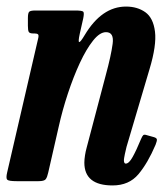

<svg xmlns="http://www.w3.org/2000/svg" viewBox="-26 -552 511 585"><path d="M82 -520H203.5Q224.5 -520 227.8 -516.2Q231 -512.5 227.5 -495.5L217 -449Q211.5 -423.5 215.5 -423.8Q219.5 -424 232 -445Q284 -532 358 -532Q392.5 -532 416.8 -514.8Q441 -497.5 446.2 -455.8Q451.5 -414 429.5 -341L359.5 -104.5Q357.5 -97.5 354.5 -82.8Q351.5 -68 351.5 -64.5Q351.5 -53.5 357 -53.5Q367 -53.5 378.2 -73.8Q389.5 -94 403.5 -128Q407.5 -137.5 410.5 -140.2Q413.5 -143 422 -140L443.5 -134Q451.5 -131.5 452 -127Q452.5 -122.5 448 -111Q424.5 -55.5 395.8 -21.2Q367 13 317 13Q231 13 231 -56.5Q231 -66 233 -78.8Q235 -91.5 238 -102L296.5 -324Q312.5 -383 317.2 -418.5Q322 -454 297 -454Q278 -454 257.5 -428.2Q237 -402.5 217.2 -360Q197.5 -317.5 180.8 -266.8Q164 -216 153 -166.5L121 -26.5Q118 -12.5 113.5 -6.2Q109 0 91.5 0H24.5Q0.5 0 -4 -4.5Q-8.5 -9 -4 -27.5L89.5 -431.5Q93 -444.5 90 -447.2Q87 -450 80 -450H76Q64 -450 61.5 -455Q59 -460 59 -473.5V-497Q59 -512.5 63 -516.2Q67 -520 82 -520Z"/></svg>

Font: Besley* Condensed Semi
Style: Italic
Weight: 600
Width: 3
Italic angle: -13°
Designer: Owen Earl
Foundry: indestructible type*
Version: Version 3.000; ttfautohint (v1.8.3)